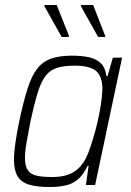

<svg xmlns="http://www.w3.org/2000/svg" viewBox="-20 -741 524 769"><path d="M179 8Q128 8 96.5 -1.5Q65 -11 50.5 -35Q36 -59 36 -101Q36 -129 41.5 -167.5Q47 -206 57 -255Q74 -335 90.5 -386.5Q107 -438 129.5 -466.5Q152 -495 185.5 -506.5Q219 -518 268 -518Q308 -518 337 -511.5Q366 -505 384 -487.5Q402 -470 406 -437H411L432 -510H469L361 0H324L335 -77H331Q314 -41 292 -22.5Q270 -4 241.5 2Q213 8 179 8ZM189 -32Q225 -32 250 -40.5Q275 -49 292.5 -65Q310 -81 324 -107Q333 -125 342.5 -153.5Q352 -182 361 -214.5Q370 -247 376.5 -279.5Q383 -312 386.5 -340Q390 -368 390 -385Q390 -435 365 -456.5Q340 -478 280 -478Q238 -478 210.5 -470Q183 -462 164.5 -439.5Q146 -417 132 -373Q118 -329 102 -255Q92 -204 86 -168.5Q80 -133 80 -108Q80 -77 91 -60Q102 -43 126 -37.5Q150 -32 189 -32ZM227 -593 158 -716V-721H207L256 -598V-593ZM373 -593 304 -716V-721H353L401 -598L402 -593Z"/></svg>

Font: Saira SemiCondensed ExtraLight
Style: Italic
Weight: 250
Width: 4
Italic angle: -12°
Designer: Hector Gatti with collaboration of the Omnibus-Type team
Foundry: Omnibus-Type
Version: Version 1.101